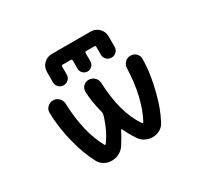

<svg xmlns="http://www.w3.org/2000/svg" viewBox="-158 -1036 1317 1241"><g transform="rotate(-30 500.0 -416.0)"><path d="M653.3 -20.5Q625 -20.5 599.6 -33.2Q574.2 -45.9 558.6 -69.3Q528.3 -114.3 505.9 -163.1Q504.9 -166 502 -166Q499 -166 498 -163.1Q473.6 -114.3 443.4 -68.4Q426.8 -45.9 401.4 -33.2Q376 -20.5 347.7 -20.5Q319.3 -20.5 294.4 -34.2Q269.5 -47.9 256.8 -71.3Q212.9 -153.3 186.5 -255.9Q153.3 -385.7 153.3 -492.2Q153.3 -515.6 169.9 -531.2Q187.5 -548.8 211.9 -548.8Q236.3 -548.8 253.9 -531.7Q271.5 -514.6 272.5 -490.2Q280.3 -271.5 356.4 -134.8Q357.4 -131.8 360.8 -131.3Q364.3 -130.9 366.2 -133.8Q418.9 -204.1 448.2 -306.6Q450.2 -315.4 448.2 -325.2Q421.9 -427.7 421.9 -494.1Q421.9 -515.6 437.5 -532.2Q454.1 -548.8 478.5 -548.8Q502.9 -548.8 520.5 -531.7Q538.1 -514.6 539.1 -490.2Q547.9 -264.6 636.7 -134.8Q638.7 -131.8 642.1 -131.8Q645.5 -131.8 647.5 -134.8Q722.7 -273.4 730.5 -491.2Q731.4 -514.6 748.5 -531.7Q765.6 -548.8 790 -548.8Q814.5 -548.8 831.1 -532.2Q847.7 -515.6 847.7 -493.2Q847.7 -385.7 813.5 -255.9Q788.1 -153.3 744.1 -72.3Q731.4 -47.9 706.5 -34.2Q681.6 -20.5 653.3 -20.5ZM627.9 -649.4V-708Q627.9 -717.8 618.2 -717.8H557.6Q547.9 -717.8 547.9 -708V-646.5Q547.9 -627 533.7 -612.8Q519.5 -598.6 500 -598.6Q480.5 -598.6 466.3 -612.8Q452.1 -627 452.1 -646.5V-708Q452.1 -717.8 442.4 -717.8H382.8Q373 -717.8 373 -708V-649.4Q373 -627.9 357.9 -613.3Q342.8 -598.6 321.8 -598.6Q300.8 -598.6 285.6 -613.3Q270.5 -627.9 270.5 -649.4V-727.5Q270.5 -762.7 295.4 -787.6Q320.3 -812.5 355.5 -812.5H645.5Q680.7 -812.5 705.6 -787.6Q730.5 -762.7 730.5 -727.5V-649.4Q730.5 -627.9 715.3 -613.3Q700.2 -598.6 679.2 -598.6Q658.2 -598.6 643.1 -613.3Q627.9 -627.9 627.9 -649.4Z"/></g></svg>

Font: Rounded-X Mgen+ 1m medium
Style: Regular
Weight: 500
Designer: [Source Han Sans]
Ryoko NISHIZUKA  (kana & ideographs); Paul D. Hunt (Latin, Greek & Cyrillic); Wenlong ZHANG  (bopomofo
Version: Version 1.059.20150602